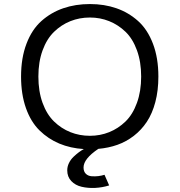

<svg xmlns="http://www.w3.org/2000/svg" viewBox="-20 -726 890 948"><path d="M519 189.5Q485.5 200 449.8 201.8Q414 203.5 383 196.2Q352 189 332 168Q312 147 312 115Q312 96.5 320.5 79Q329 61.5 343 48.2Q357 35 369 26Q381 17 394 10Q328 6 273 -17Q218 -40 175 -82.2Q132 -124.5 108 -192.5Q84 -260.5 84 -348Q84 -440 110.8 -510.2Q137.5 -580.5 184.8 -622.5Q232 -664.5 292.2 -685.2Q352.5 -706 424 -706Q495 -706 554.8 -685.2Q614.5 -664.5 661.5 -622.5Q708.5 -580.5 735.2 -510.2Q762 -440 762 -348Q762 -279 747 -222.2Q732 -165.5 705.2 -125Q678.5 -84.5 641 -55.5Q603.5 -26.5 559.8 -11Q516 4.5 465.5 9Q392.5 58 392.5 101Q392.5 121 403.8 132Q415 143 432.5 144.2Q450 145.5 465.8 143.5Q481.5 141.5 496 137ZM424 -55.5Q474.5 -55.5 519.2 -73.5Q564 -91.5 599.8 -126.2Q635.5 -161 656.2 -218.2Q677 -275.5 677 -348Q677 -420.5 656.2 -477.5Q635.5 -534.5 599.8 -569Q564 -603.5 519.2 -621.5Q474.5 -639.5 424 -639.5Q372.5 -639.5 327.5 -621.5Q282.5 -603.5 246.8 -568.8Q211 -534 190.2 -477.2Q169.5 -420.5 169.5 -348Q169.5 -275 190.2 -218Q211 -161 246.8 -126.2Q282.5 -91.5 327.5 -73.5Q372.5 -55.5 424 -55.5Z"/></svg>

Font: League Mono Wide Light
Style: Regular
Weight: 300
Width: 8
Designer: Tyler Finck
Foundry: The League of Moveable Type / Tyler Finck
Version: Version 2.210